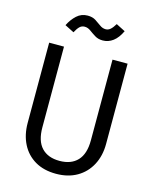

<svg xmlns="http://www.w3.org/2000/svg" viewBox="-131 -978 862 1076"><g transform="rotate(15 300.0 -440.0)"><path d="M527.5 -688.5V-223Q527.5 -153.5 499.2 -100.5Q471 -47.5 419.8 -18Q368.5 11.5 299 11.5Q228 11.5 177.2 -18.2Q126.5 -48 99.5 -101Q72.5 -154 72.5 -223V-688.5H158.5V-220Q158.5 -141.5 195.2 -102.5Q232 -63.5 299 -63.5Q366.5 -63.5 403.2 -102.5Q440 -141.5 440 -220V-688.5ZM358.5 -778Q332 -778 312.8 -790Q293.5 -802 277 -814.2Q260.5 -826.5 242 -826.5Q225 -826.5 213 -814.8Q201 -803 189 -780L135.5 -807Q153 -842.5 179.5 -866.8Q206 -891 242.5 -891Q270.5 -891 289.2 -879Q308 -867 324 -855Q340 -843 358.5 -843Q373.5 -843 385.8 -853.8Q398 -864.5 411.5 -887L464.5 -860Q445 -818.5 418 -798.2Q391 -778 358.5 -778Z"/></g></svg>

Font: Fast_Mono
Style: Regular
Weight: 400
Monospace: yes
Designer: Carrois Corporate, Edenspiekermann AG, Nikita Prokopov
Foundry: Carrois Corporate, Edenspiekermann AG, Nikita Prokopov
Version: Version 5.002